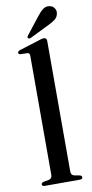

<svg xmlns="http://www.w3.org/2000/svg" viewBox="-99 -933 465 972"><g transform="rotate(-10 134.0 -446.5)"><path d="M188.5 -720.5V-49Q188.5 -30 205 -26.5L231.5 -21.5Q243.5 -18.5 243.5 -10.5Q243.5 0 229 0H49Q35 0 35 -10.5Q35 -18 47.5 -21.5L74.5 -26.5Q91 -30.5 91 -48.5V-662.5Q91 -676 79.5 -677L43 -678Q33 -679 33 -687Q33 -694.5 45.5 -699L145 -730Q164 -737 172.5 -737Q188.5 -737 188.5 -720.5ZM165.5 -851.5Q181.5 -872.5 196.5 -883.8Q211.5 -895 229.5 -892Q246.5 -889.5 255 -876.5Q263.5 -863.5 261 -850.5Q258.5 -831.5 244 -820Q229.5 -808.5 209 -799L109 -750Q99.5 -746 95 -751.5Q91 -756 97.5 -764.5Z"/></g></svg>

Font: Fraunces 72pt S000
Style: Regular
Weight: 400
Version: Version 1.000; ttfautohint (v1.8.3)